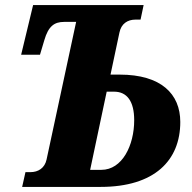

<svg xmlns="http://www.w3.org/2000/svg" viewBox="-20 -734 754 754"><path d="M67 0H375C587 0 688 -104 688 -255C688 -365 613 -441 450 -441H414L449 -606C456 -641 481 -657 512 -657H532L544 -714H110L63 -519H137L154 -576C170 -631 193 -648 232 -648H279L163 -108C156 -74 130 -58 100 -58H80ZM334 -67 399 -374H428C479 -374 507 -336 507 -262C507 -163 460 -67 378 -67Z"/></svg>

Font: Noto Serif Condensed Black
Style: Italic
Weight: 900
Width: 3
Italic angle: -12°
Designer: Monotype Design Team
Foundry: Monotype Imaging Inc.
Version: Version 2.013